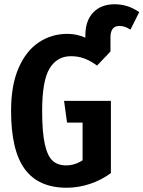

<svg xmlns="http://www.w3.org/2000/svg" viewBox="-20 -867 674 902"><path d="M634 -810 593 -728Q578 -737 566.5 -741Q555 -745 540 -745Q499 -745 499 -691V-625L436 -559Q404 -582 375.5 -592.5Q347 -603 313 -603Q248 -603 213 -545.5Q178 -488 178 -346Q178 -246 190.5 -190Q203 -134 227 -112Q251 -90 291 -90Q331 -90 368 -114V-291H295L281 -393H501V-54Q457 -21 402.5 -3Q348 15 293 15Q161 15 96.5 -72.5Q32 -160 32 -347Q32 -467 67.5 -548Q103 -629 163 -668.5Q223 -708 297 -708Q340 -708 381 -690V-700Q381 -770 418 -808.5Q455 -847 519 -847Q581 -847 634 -810Z"/></svg>

Font: Fira Sans Compressed SemiBold
Style: Regular
Weight: 600
Width: 1
Designer: bBox Type GmbH & Carrois Corporate GbR & Edenspiekermann AG
Foundry: bBox Type GmbH & Carrois Corporate GbR & Edenspiekermann AG
Version: Version 4.301